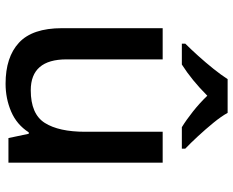

<svg xmlns="http://www.w3.org/2000/svg" viewBox="-92 -714 816 671"><g transform="rotate(90 315.5 -378.0)"><path d="M548 -539V0H462L447 -71H442Q415 -29 369.5 -9.5Q324 10 272 10Q179 10 128.5 -37Q78 -84 78 -187V-539H187V-203Q187 -78 295 -78Q378 -78 409 -127Q440 -176 440 -268V-539ZM374 -766Q386 -744 408.5 -716.5Q431 -689 455.5 -662.5Q480 -636 499 -618V-606H424Q398 -622 369 -645Q340 -668 314 -695Q260 -641 205 -606H132V-618Q151 -637 174.5 -663Q198 -689 220 -716.5Q242 -744 256 -766Z"/></g></svg>

Font: Noto Sans Sora Sompeng Medium
Style: Regular
Weight: 500
Designer: Monotype Design Team. David Williams.
Foundry: Monotype Imaging Inc.
Version: Version 2.101; ttfautohint (v1.8.4.7-5d5b)